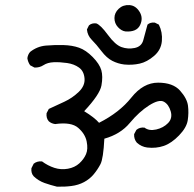

<svg xmlns="http://www.w3.org/2000/svg" viewBox="-20 -776 749 743"><path d="M200.2 -53.7Q175.8 -59.6 152.3 -67.9Q128.9 -76.2 110.4 -93.8Q99.6 -105.5 101.6 -125L110.4 -142.6Q124 -153.3 142.6 -151.4Q165 -134.8 190.4 -126.5Q215.8 -118.2 242.7 -123Q269.5 -127.9 287.1 -144Q304.7 -160.2 313 -179.7Q321.3 -199.2 315.4 -228.5Q309.6 -257.8 282.7 -281.2Q255.9 -304.7 193.4 -295.9Q178.7 -297.9 168.9 -306.6Q158.2 -318.4 160.2 -337.9L168.9 -354.5Q198.2 -368.2 229 -382.3Q259.8 -396.5 284.7 -420.4Q309.6 -444.3 307.1 -472.7Q304.7 -501 285.6 -514.6Q266.6 -528.3 239.3 -532.2Q211.9 -536.1 188 -535.2Q164.1 -534.2 148.4 -523.9Q132.8 -513.7 113.3 -514.6L96.7 -523.4Q87.9 -536.1 85.9 -550.8Q87.9 -565.4 96.7 -575.2Q124 -596.7 157.7 -599.6Q191.4 -602.5 225.6 -601.6Q259.8 -600.6 286.1 -591.3Q312.5 -582 338.9 -555.2Q365.2 -528.3 372.1 -504.4Q378.9 -480.5 372.6 -445.3Q366.2 -410.2 305.7 -345.7Q345.7 -321.3 363.3 -300.8Q442.4 -340.8 488.3 -398.4Q534.2 -456.1 591.8 -456.1Q649.4 -456.1 676.8 -425.3Q704.1 -394.5 707.5 -366.7Q710.9 -338.9 706.5 -310.5Q702.1 -282.2 672.9 -252Q643.6 -221.7 613.8 -211.4Q584 -201.2 549.8 -205.1Q527.3 -208 509.8 -223.6Q498 -237.3 499 -256.8L507.8 -273.4Q520.5 -284.2 539.1 -282.2Q556.6 -268.6 584.5 -274.9Q612.3 -281.2 630.4 -299.8Q648.4 -318.4 640.6 -345.2Q632.8 -372.1 614.3 -382.3Q595.7 -392.6 557.1 -368.2Q518.6 -343.8 482.4 -300.3Q446.3 -256.8 383.8 -239.3Q379.9 -162.1 368.7 -140.6Q357.4 -119.1 342.3 -101.1Q327.1 -83 305.2 -71.3Q283.2 -59.6 256.3 -56.2Q229.5 -52.7 200.2 -53.7ZM460.9 -526.4Q436.5 -529.3 414.6 -540.5Q392.6 -551.8 372.6 -578.1Q352.5 -604.5 335.4 -621.6Q318.4 -638.7 316.4 -662.1L324.2 -677.7Q335 -687.5 352.5 -685.5Q369.1 -679.7 397.5 -641.1Q425.8 -602.5 450.2 -593.8Q474.6 -585 501 -590.3Q527.3 -595.7 534.2 -619.6Q541 -643.6 550.8 -680.7Q561.5 -690.4 579.1 -688.5L594.7 -680.7Q609.4 -651.4 606.4 -617.2Q603.5 -583 576.2 -559.6Q548.8 -536.1 520.5 -529.8Q492.2 -523.4 460.9 -526.4ZM465.8 -654.3Q450.2 -656.2 436.5 -670.9Q422.9 -685.5 422.9 -706.1Q422.9 -726.6 439.5 -742.2Q456.1 -757.8 480.5 -756.3Q504.9 -754.9 520 -730.5Q535.2 -706.1 522 -678.7Q508.8 -651.4 465.8 -654.3Z"/></svg>

Font: JasonHandwriting1
Style: Regular
Weight: 400
Version: Version 1.48.20